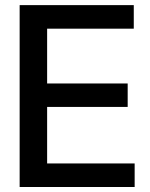

<svg xmlns="http://www.w3.org/2000/svg" viewBox="-20 -748 601 768"><path d="M58.6 0V-727.5H515.1V-633.3H168.5V-414.1H490.7V-320.3H168.5V-94.2H518.6V0Z"/></svg>

Font: Inter Tight Medium
Style: Regular
Weight: 500
Designer: Rasmus Andersson
Foundry: rsms
Version: Version 3.004; ttfautohint (v1.8.4.7-5d5b)